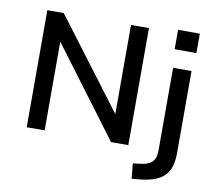

<svg xmlns="http://www.w3.org/2000/svg" viewBox="-95 -835 1273 1139"><g transform="rotate(10 542.0 -266.0)"><path d="M103 0V-705H202L607 -168V-705H715V0H611L212 -533H211V0ZM887 -608V-725H1018V-608ZM769 193 760 102 809 96Q851 91 874 70Q897 49 897 -1V-498H1008V-3Q1008 41 998 75Q988 109 966 132Q944 155 909 168.5Q874 182 823 188Z"/></g></svg>

Font: Nunito Sans 7pt SemiBold
Style: Regular
Weight: 600
Designer: Vernon Adams
Foundry: Vernon Adams
Version: Version 3.101;gftools[0.9.27]